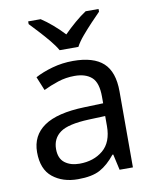

<svg xmlns="http://www.w3.org/2000/svg" viewBox="-86 -832 734 908"><g transform="rotate(-10 280.5 -378.0)"><path d="M288 -545Q386 -545 433 -502Q480 -459 480 -365V0H416L399 -76H395Q360 -32 321.5 -11Q283 10 215 10Q142 10 94 -28.5Q46 -67 46 -149Q46 -229 109 -272.5Q172 -316 303 -320L394 -323V-355Q394 -422 365 -448Q336 -474 283 -474Q241 -474 203 -461.5Q165 -449 132 -433L105 -499Q140 -518 188 -531.5Q236 -545 288 -545ZM314 -259Q214 -255 175.5 -227Q137 -199 137 -148Q137 -103 164.5 -82Q192 -61 235 -61Q303 -61 348 -98.5Q393 -136 393 -214V-262ZM235 -606Q222 -629 200 -655.5Q178 -682 154 -708Q130 -734 112 -753V-766H172Q198 -749 226 -725Q254 -701 279 -674Q306 -701 334 -725Q362 -749 388 -766H450V-753Q431 -734 406.5 -708Q382 -682 359.5 -655.5Q337 -629 325 -606Z"/></g></svg>

Font: Noto Sans Masaram Gondi
Style: Regular
Weight: 400
Designer: Ek Type & Mukund Gokhale
Foundry: Ek Type
Version: Version 1.004; ttfautohint (v1.8.4.7-5d5b)